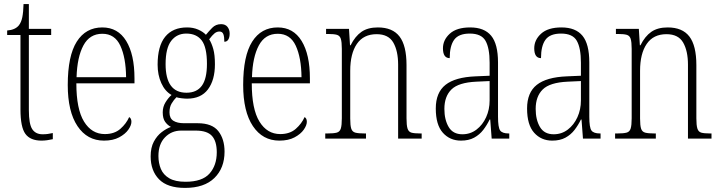

<svg xmlns="http://www.w3.org/2000/svg" viewBox="-20 -677 3520 938"><path d="M183 10Q128 10 104 -23Q80 -56 80 -142V-506H15V-528Q54 -531 72 -553Q84 -568 89 -593Q94 -618 95 -657H121V-536H230V-506H121V-139Q121 -71 137.5 -46Q154 -21 188 -21Q202 -21 213 -22.5Q224 -24 238 -27V3Q225 6 210.5 8Q196 10 183 10Z M488 10Q406 10 358.5 -61Q311 -132 311 -262Q311 -404 355 -473.5Q399 -543 480 -543Q556 -543 596.5 -477Q637 -411 637 -294V-270H353Q353 -144 390.5 -83Q428 -22 492 -22Q539 -22 568 -47.5Q597 -73 611 -105Q622 -99 622 -82Q622 -65 607 -43.5Q592 -22 562 -6Q532 10 488 10ZM596 -300Q595 -395 568 -453.5Q541 -512 480 -512Q418 -512 387.5 -455Q357 -398 354 -300Z M884 241Q798 241 757 199Q716 157 716 87Q716 44 731.5 15Q747 -14 770 -31.5Q793 -49 815 -57Q799 -65 787 -81.5Q775 -98 775 -128Q775 -155 788.5 -177Q802 -199 818 -213Q786 -231 768 -271Q750 -311 750 -361Q750 -452 787 -497.5Q824 -543 894 -543Q924 -543 948 -532.5Q972 -522 986 -507Q999 -523 1016.5 -541Q1034 -559 1060 -559Q1081 -559 1091.5 -545.5Q1102 -532 1102 -513Q1102 -495 1095.5 -484Q1089 -473 1076 -473Q1076 -498 1071 -510.5Q1066 -523 1052 -523Q1039 -523 1028 -514Q1017 -505 1002 -485Q1014 -466 1022 -437.5Q1030 -409 1030 -363Q1030 -286 996 -240.5Q962 -195 894 -195Q883 -195 866.5 -197Q850 -199 842 -202Q829 -189 818.5 -171.5Q808 -154 808 -128Q808 -99 827 -87Q846 -75 879 -75H946Q1016 -75 1046.5 -36.5Q1077 2 1077 64Q1077 144 1027.5 192.5Q978 241 884 241ZM891 -224Q941 -224 966 -258Q991 -292 991 -365Q991 -446 965.5 -479.5Q940 -513 890 -513Q844 -513 816.5 -477.5Q789 -442 789 -364Q789 -224 891 -224ZM886 211Q968 211 1003.5 171Q1039 131 1039 67Q1039 13 1015.5 -13Q992 -39 936 -39H865Q818 -39 786 -6Q754 27 754 85Q754 120 766 148.5Q778 177 807 194Q836 211 886 211Z M1345 10Q1263 10 1215.5 -61Q1168 -132 1168 -262Q1168 -404 1212 -473.5Q1256 -543 1337 -543Q1413 -543 1453.5 -477Q1494 -411 1494 -294V-270H1210Q1210 -144 1247.5 -83Q1285 -22 1349 -22Q1396 -22 1425 -47.5Q1454 -73 1468 -105Q1479 -99 1479 -82Q1479 -65 1464 -43.5Q1449 -22 1419 -6Q1389 10 1345 10ZM1453 -300Q1452 -395 1425 -453.5Q1398 -512 1337 -512Q1275 -512 1244.5 -455Q1214 -398 1211 -300Z M1569 0V-25H1581Q1610 -25 1625 -29Q1640 -33 1645 -49Q1650 -65 1650 -99V-438Q1650 -472 1645 -487.5Q1640 -503 1625.5 -507Q1611 -511 1583 -511H1573V-536H1685L1690 -456H1693Q1715 -500 1746 -521.5Q1777 -543 1826 -543Q1898 -543 1932 -498.5Q1966 -454 1966 -359V-99Q1966 -65 1971 -49Q1976 -33 1990 -29Q2004 -25 2033 -25H2040V0H1925V-361Q1925 -428 1901.5 -469Q1878 -510 1820 -510Q1756 -510 1723.5 -462.5Q1691 -415 1691 -331V-98Q1691 -64 1696 -48.5Q1701 -33 1716 -29Q1731 -25 1760 -25H1768V0Z M2232 10Q2178 10 2143.5 -28.5Q2109 -67 2109 -147Q2109 -225 2156.5 -262.5Q2204 -300 2303 -304L2372 -307V-371Q2372 -442 2352 -477.5Q2332 -513 2275 -513Q2221 -513 2199 -483Q2177 -453 2177 -393Q2144 -393 2144 -441Q2144 -482 2177.5 -512.5Q2211 -543 2277 -543Q2346 -543 2379.5 -502.5Q2413 -462 2413 -372V-107Q2413 -54 2423.5 -39.5Q2434 -25 2465 -25H2468V0H2382L2375 -93H2372Q2359 -66 2341 -42.5Q2323 -19 2296.5 -4.5Q2270 10 2232 10ZM2239 -21Q2278 -21 2308 -44Q2338 -67 2355 -104.5Q2372 -142 2372 -186V-281L2307 -278Q2220 -274 2185.5 -240Q2151 -206 2151 -145Q2151 -92 2172 -56.5Q2193 -21 2239 -21Z M2678 10Q2624 10 2589.5 -28.5Q2555 -67 2555 -147Q2555 -225 2602.5 -262.5Q2650 -300 2749 -304L2818 -307V-371Q2818 -442 2798 -477.5Q2778 -513 2721 -513Q2667 -513 2645 -483Q2623 -453 2623 -393Q2590 -393 2590 -441Q2590 -482 2623.5 -512.5Q2657 -543 2723 -543Q2792 -543 2825.5 -502.5Q2859 -462 2859 -372V-107Q2859 -54 2869.5 -39.5Q2880 -25 2911 -25H2914V0H2828L2821 -93H2818Q2805 -66 2787 -42.5Q2769 -19 2742.5 -4.5Q2716 10 2678 10ZM2685 -21Q2724 -21 2754 -44Q2784 -67 2801 -104.5Q2818 -142 2818 -186V-281L2753 -278Q2666 -274 2631.5 -240Q2597 -206 2597 -145Q2597 -92 2618 -56.5Q2639 -21 2685 -21Z M2985 0V-25H2997Q3026 -25 3041 -29Q3056 -33 3061 -49Q3066 -65 3066 -99V-438Q3066 -472 3061 -487.5Q3056 -503 3041.5 -507Q3027 -511 2999 -511H2989V-536H3101L3106 -456H3109Q3131 -500 3162 -521.5Q3193 -543 3242 -543Q3314 -543 3348 -498.5Q3382 -454 3382 -359V-99Q3382 -65 3387 -49Q3392 -33 3406 -29Q3420 -25 3449 -25H3456V0H3341V-361Q3341 -428 3317.5 -469Q3294 -510 3236 -510Q3172 -510 3139.5 -462.5Q3107 -415 3107 -331V-98Q3107 -64 3112 -48.5Q3117 -33 3132 -29Q3147 -25 3176 -25H3184V0Z"/></svg>

Font: Noto Serif Ethiopic Condensed ExtraLight
Style: Regular
Weight: 200
Width: 3
Designer: Monotype Design Team
Foundry: Monotype Imaging Inc.
Version: Version 2.102; ttfautohint (v1.8.4.7-5d5b)